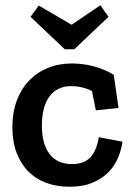

<svg xmlns="http://www.w3.org/2000/svg" viewBox="-20 -699 507 729"><path d="M262 -512H226L96 -635L127 -678L252 -605L361 -679L392 -635ZM445 -161Q441 -131 428.5 -100.5Q416 -70 392 -45.5Q368 -21 331.5 -5.5Q295 10 244 10Q196 10 156 -4.5Q116 -19 87.5 -48Q59 -77 43 -119Q27 -161 27 -217Q27 -272 43.5 -316.5Q60 -361 90 -392.5Q120 -424 161.5 -441Q203 -458 253 -458Q293 -458 333 -448Q373 -438 412 -415L430 -289L344 -280L329 -354Q291 -372 251 -372Q197 -372 168 -333Q139 -294 139 -222Q139 -153 168 -114.5Q197 -76 254 -76Q299 -76 323 -101.5Q347 -127 355 -178Z"/></svg>

Font: Zilla Slab SemiBold
Style: Regular
Weight: 600
Designer: Typotheque.com
Foundry: Typotheque type foundry
Version: Version 1.1; 2017